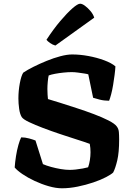

<svg xmlns="http://www.w3.org/2000/svg" viewBox="-20 -1013 713 1033"><path d="M313 0Q281 0 242.5 -11Q204 -22 166.5 -39.5Q129 -57 100.5 -76.5Q72 -96 59 -112Q61 -140 66 -172.5Q71 -205 79 -233Q87 -261 94 -274Q115 -274 137 -268Q159 -262 171 -257L211 -130Q229 -122 254.5 -115Q280 -108 306.5 -103.5Q333 -99 355 -99Q369 -99 388 -101Q407 -103 425.5 -106.5Q444 -110 454 -113Q460 -129 463.5 -151Q467 -173 467 -194Q467 -203 466 -216.5Q465 -230 463 -239Q436 -249 393 -262.5Q350 -276 302.5 -292Q255 -308 211.5 -324.5Q168 -341 136.5 -356Q105 -371 97 -383Q87 -399 83 -428Q79 -457 79 -483Q79 -524 86.5 -564.5Q94 -605 105 -622Q127 -637 160 -653.5Q193 -670 231 -685.5Q269 -701 305 -710.5Q341 -720 368 -720Q411 -720 456.5 -711.5Q502 -703 541 -688.5Q580 -674 601 -656Q600 -636 596.5 -609.5Q593 -583 588.5 -555.5Q584 -528 578 -505.5Q572 -483 567 -471Q540 -471 516.5 -477Q493 -483 481 -487L455 -613Q450 -615 434 -617.5Q418 -620 399.5 -622.5Q381 -625 366 -625Q346 -625 322 -622.5Q298 -620 276.5 -616Q255 -612 242 -607Q239 -595 237 -573.5Q235 -552 235 -534Q235 -519 236 -503.5Q237 -488 238 -480Q263 -473 303.5 -460Q344 -447 392 -431.5Q440 -416 485 -399Q530 -382 563.5 -365Q597 -348 608 -333Q618 -320 619.5 -303Q621 -286 621 -262Q621 -193 611 -150.5Q601 -108 589 -85Q579 -75 550.5 -60Q522 -45 482 -31.5Q442 -18 398 -9Q354 0 313 0ZM278 -768Q263 -772 249.5 -781.5Q236 -791 230 -799Q268 -857 304.5 -900Q341 -943 369.5 -968Q398 -993 411 -993Q422 -993 437 -982Q452 -971 466.5 -954Q481 -937 487 -918Z"/></svg>

Font: Texturina 12pt ExtraBold
Style: Regular
Weight: 800
Designer: Guillermo Torres Carreño
Foundry: Omnibus-Type
Version: Version 1.002